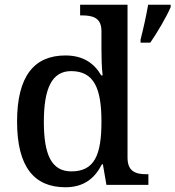

<svg xmlns="http://www.w3.org/2000/svg" viewBox="-20 -780 740 810"><path d="M256 10C334 10 380 -28 410 -87H414L429 0H606V-45H598C553 -45 518 -56 518 -115V-760H318V-715H326C370 -715 408 -706 408 -649V-572C408 -539 409 -494 413 -462H407C378 -512 332 -546 256 -546C125 -546 52 -460 52 -267C52 -75 125 10 256 10ZM573 -613V-600H614C643 -642 682 -708 700 -750V-760H605C597 -713 584 -656 573 -613ZM281 -57C198 -57 165 -126 165 -266C165 -405 198 -480 280 -480C378 -480 408 -405 408 -267C408 -125 378 -57 281 -57Z"/></svg>

Font: Noto Serif Gurmukhi Medium
Style: Regular
Weight: 500
Designer: Vaibhav Singh and the Monotype Design Team
Foundry: Monotype Imaging Inc.
Version: Version 2.004